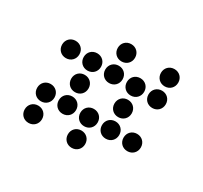

<svg xmlns="http://www.w3.org/2000/svg" viewBox="-107 -635 814 770"><g transform="rotate(30 300.0 -250.0)"><path d="M300 -410C323 -410 340 -427 340 -450C340 -473 323 -490 300 -490C277 -490 260 -473 260 -450C260 -427 277 -410 300 -410ZM500 -410C523 -410 540 -427 540 -450C540 -473 523 -490 500 -490C477 -490 460 -473 460 -450C460 -427 477 -410 500 -410ZM100 -310C123 -310 140 -327 140 -350C140 -373 123 -390 100 -390C77 -390 60 -373 60 -350C60 -327 77 -310 100 -310ZM200 -310C223 -310 240 -327 240 -350C240 -373 223 -390 200 -390C177 -390 160 -373 160 -350C160 -327 177 -310 200 -310ZM300 -310C323 -310 340 -327 340 -350C340 -373 323 -390 300 -390C277 -390 260 -373 260 -350C260 -327 277 -310 300 -310ZM400 -310C423 -310 440 -327 440 -350C440 -373 423 -390 400 -390C377 -390 360 -373 360 -350C360 -327 377 -310 400 -310ZM500 -310C523 -310 540 -327 540 -350C540 -373 523 -390 500 -390C477 -390 460 -373 460 -350C460 -327 477 -310 500 -310ZM200 -210C223 -210 240 -227 240 -250C240 -273 223 -290 200 -290C177 -290 160 -273 160 -250C160 -227 177 -210 200 -210ZM400 -210C423 -210 440 -227 440 -250C440 -273 423 -290 400 -290C377 -290 360 -273 360 -250C360 -227 377 -210 400 -210ZM100 -110C123 -110 140 -127 140 -150C140 -173 123 -190 100 -190C77 -190 60 -173 60 -150C60 -127 77 -110 100 -110ZM200 -110C223 -110 240 -127 240 -150C240 -173 223 -190 200 -190C177 -190 160 -173 160 -150C160 -127 177 -110 200 -110ZM300 -110C323 -110 340 -127 340 -150C340 -173 323 -190 300 -190C277 -190 260 -173 260 -150C260 -127 277 -110 300 -110ZM400 -110C423 -110 440 -127 440 -150C440 -173 423 -190 400 -190C377 -190 360 -173 360 -150C360 -127 377 -110 400 -110ZM500 -110C523 -110 540 -127 540 -150C540 -173 523 -190 500 -190C477 -190 460 -173 460 -150C460 -127 477 -110 500 -110ZM100 -10C123 -10 140 -27 140 -50C140 -73 123 -90 100 -90C77 -90 60 -73 60 -50C60 -27 77 -10 100 -10ZM300 -10C323 -10 340 -27 340 -50C340 -73 323 -90 300 -90C277 -90 260 -73 260 -50C260 -27 277 -10 300 -10Z"/></g></svg>

Font: TINY 5x3 80
Style: Regular
Weight: 200
Designer: Jack Halten Fahnestock
Foundry: Velvetyne Type Foundry
Version: Version 1.002;hotconv 1.0.109;makeotfexe 2.5.65596